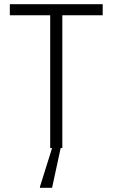

<svg xmlns="http://www.w3.org/2000/svg" viewBox="-20 -708 538 918"><path d="M27 -688H471V-635H278V0H270L229 190H171V185L229 0H220V-635H27Z"/></svg>

Font: Saira SemiCondensed Light
Style: Regular
Weight: 300
Width: 4
Designer: Hector Gatti with collaboration of the Omnibus-Type team
Foundry: Omnibus-Type
Version: Version 0.072; ttfautohint (v1.8)